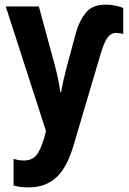

<svg xmlns="http://www.w3.org/2000/svg" viewBox="-20 -575 559 835"><path d="M441 -555Q460 -555 482 -550.5Q504 -546 516 -540V-427Q498 -432 486 -432Q473 -432 461.5 -425Q450 -418 439 -397Q428 -376 416 -335L300 57Q272 153 225 196.5Q178 240 104 240Q87 240 70.5 238Q54 236 39 232V116Q49 119 61 121Q73 123 84 123Q118 123 136.5 102Q155 81 172 26L180 -5L5 -547H149L220 -285Q227 -258 233 -229Q239 -200 242 -175H246Q253 -218 270 -283L311 -435Q325 -485 353.5 -520Q382 -555 441 -555Z"/></svg>

Font: Noto Sans Condensed
Style: Bold
Weight: 700
Width: 3
Designer: Monotype Design Team
Foundry: Monotype Imaging Inc.
Version: Version 2.013; ttfautohint (v1.8.4.7-5d5b)